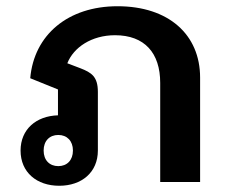

<svg xmlns="http://www.w3.org/2000/svg" viewBox="-20 -584 748 616"><path d="M170 12C242 12 294 -31 294 -101V-289C294 -338 274 -351 238 -365L196 -381C216 -432 274 -471 349 -471C444 -471 494 -414 494 -318V0H622V-335C622 -473 521 -564 357 -564C198 -564 89 -472 77 -333L166 -297V-214C96 -212 46 -169 46 -101C46 -31 98 12 170 12ZM167 -151C195 -151 214 -132 214 -101C214 -70 195 -51 167 -51C139 -51 120 -70 120 -101C120 -132 139 -151 167 -151Z"/></svg>

Font: IBM Plex Thai Looped SemiBold
Style: Regular
Weight: 600
Designer: Mike Abbink, Paul van der Laan, Pieter van Rosmalen, Ben Mitchell, Mark Frömberg
Foundry: Bold Monday
Version: Version 1.0